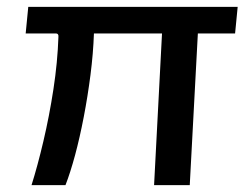

<svg xmlns="http://www.w3.org/2000/svg" viewBox="-20 -537 710 557"><path d="M71.5 0Q89 -55.5 106 -127.8Q123 -200 135 -278.2Q147 -356.5 149.5 -430Q150.5 -440 142 -440H54.5L62 -517H669.5L662 -440H554L530.5 0H427L450 -440H252.5Q250.5 -382 242.5 -319.8Q234.5 -257.5 223 -197.8Q211.5 -138 197.8 -87Q184 -36 170 0Z"/></svg>

Font: Public Sans Medium
Style: Italic
Weight: 500
Italic angle: -8°
Designer: The Public Sans project authors (U.S. Web Design System). Libre Franklin designed by Pablo Impallari and Rodrigo Fuenzal
Version: Version 1.007; ttfautohint (v1.8.1) -l 8 -r 50 -G 200 -x 14 